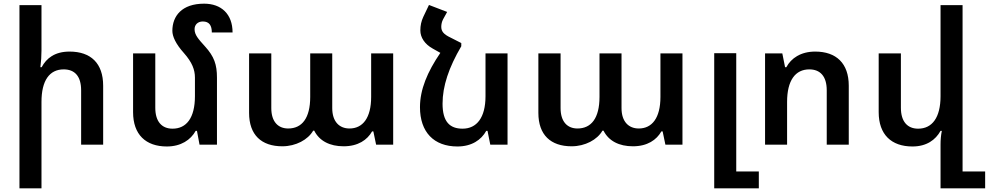

<svg xmlns="http://www.w3.org/2000/svg" viewBox="-20 -788 5387 1046"><path d="M206 -760H86V238H206V-233C206 -350 250 -410 327 -410C387 -410 422 -373 422 -296V0H542V-321C542 -443 475 -507 359 -507C279 -507 233 -471 207 -422H200C204 -452 206 -483 206 -513Z M1162 -365C1162 -436 1147 -480 1097 -535C1060 -576 1040 -598 1040 -629C1040 -653 1057 -671 1085 -671C1120 -671 1134 -649 1134 -611H1247C1247 -712 1185 -768 1092 -768C971 -768 919 -701 919 -620C919 -590 937 -549 982 -499C1027 -448 1042 -408 1042 -365V-264C1042 -146 996 -87 920 -87C862 -87 826 -125 826 -201V-497H705V-177C705 -55 774 10 889 10C966 10 1019 -26 1046 -75H1053L1067 0H1162Z M1518 9C1592 9 1658 -27 1686 -76H1692C1720 -20 1777 9 1852 9C1931 9 1981 -26 2007 -72H2014L2029 0H2122V-497H2002V-260C2002 -145 1956 -88 1884 -88C1829 -88 1790 -125 1790 -199V-497H1670V-260C1670 -144 1625 -88 1550 -88C1495 -88 1458 -125 1458 -199V-497H1337V-173C1337 -53 1404 9 1518 9Z M2629 -75H2636L2651 0H2745V-497H2625V-264C2625 -147 2577 -87 2500 -87C2431 -87 2391 -124 2391 -223C2391 -319 2425 -420 2493 -536V-554L2485 -551L2492 -554L2435 -583C2397 -601 2384 -617 2384 -642C2384 -655 2387 -670 2394 -683L2416 -723L2317 -761L2286 -696C2275 -672 2270 -649 2270 -622C2270 -584 2294 -547 2338 -523L2379 -500C2308 -396 2268 -300 2268 -204C2268 -68 2344 10 2472 10C2550 10 2602 -26 2629 -75Z M3094 9C3168 9 3234 -27 3262 -76H3268C3296 -20 3353 9 3428 9C3507 9 3557 -26 3583 -72H3590L3605 0H3698V-497H3578V-260C3578 -145 3532 -88 3460 -88C3405 -88 3366 -125 3366 -199V-497H3246V-260C3246 -144 3201 -88 3126 -88C3071 -88 3034 -125 3034 -199V-497H2913V-173C2913 -53 2980 9 3094 9Z M3871 238H4114V146H3991V-498H3871Z M4148 0H4268V-233C4268 -350 4313 -410 4389 -410C4448 -410 4484 -373 4484 -296V0H4604V-321C4604 -443 4536 -507 4421 -507C4343 -507 4290 -471 4264 -422H4257L4242 -497H4148Z M5224 146V-760H5104V-264C5104 -147 5058 -87 4982 -87C4924 -87 4888 -125 4888 -201V-497H4767V-177C4767 -55 4836 10 4951 10C5028 10 5077 -26 5104 -75H5111C5106 -50 5104 -26 5104 -1V238H5347V146Z"/></svg>

Font: Noto Sans Armenian Semi
Style: Regular
Weight: 600
Designer: Monotype Design Team
Foundry: Monotype Imaging Inc.
Version: Version 1.901